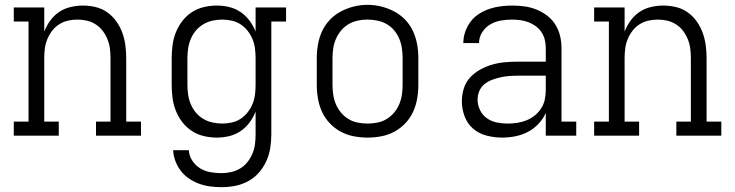

<svg xmlns="http://www.w3.org/2000/svg" viewBox="-20 -561 3040 794"><path d="M37 0V-58H98V-472H37V-530H163V-430Q172 -454 187.5 -475.5Q203 -497 224.5 -511.5Q246 -526 272 -532Q298 -538 323 -538Q350 -538 376.5 -531.5Q403 -525 424.5 -509.5Q446 -494 461.5 -472Q477 -450 486 -425Q495 -400 498.5 -373.5Q502 -347 502 -320V-58H563V0H377V-58H437V-320Q437 -340 434.5 -360Q432 -380 424.5 -398.5Q417 -417 405 -433Q393 -449 376 -460Q359 -471 339.5 -475.5Q320 -480 300 -480Q280 -480 260.5 -475.5Q241 -471 224 -460Q207 -449 195 -433Q183 -417 175.5 -398.5Q168 -380 165.5 -360Q163 -340 163 -320V-58H223V0Z M896 213Q873 213 849.5 210Q826 207 804 199Q782 191 762.5 178Q743 165 728.5 146.5Q714 128 705.5 105.5Q697 83 696 60H761Q762 83 775 103Q788 123 807.5 135Q827 147 850 151Q873 155 896 155Q916 155 936 150.5Q956 146 973.5 135.5Q991 125 1003.5 109Q1016 93 1024 74Q1032 55 1034.5 35Q1037 15 1037 -5V-100Q1028 -76 1012 -54.5Q996 -33 974.5 -18.5Q953 -4 927.5 2Q902 8 876 8Q849 8 822 1.5Q795 -5 772.5 -20Q750 -35 733.5 -56.5Q717 -78 707 -103.5Q697 -129 693.5 -156Q690 -183 690 -210V-320Q690 -347 693.5 -374Q697 -401 707 -426.5Q717 -452 733.5 -473.5Q750 -495 772.5 -510Q795 -525 822 -531.5Q849 -538 876 -538Q902 -538 927.5 -532Q953 -526 974.5 -511.5Q996 -497 1012 -475.5Q1028 -454 1037 -430V-530H1163V-472H1102V-5Q1102 23 1097.5 51.5Q1093 80 1081 106Q1069 132 1050 153.5Q1031 175 1006 188.5Q981 202 953 207.5Q925 213 896 213ZM899 -50Q919 -50 939 -54.5Q959 -59 975.5 -70Q992 -81 1004.5 -97Q1017 -113 1024.5 -131.5Q1032 -150 1034.5 -170Q1037 -190 1037 -210V-320Q1037 -340 1034.5 -360Q1032 -380 1024.5 -398.5Q1017 -417 1004.5 -433Q992 -449 975.5 -460Q959 -471 939 -475.5Q919 -480 899 -480Q879 -480 858.5 -475.5Q838 -471 820.5 -460.5Q803 -450 790 -434.5Q777 -419 769 -400Q761 -381 758 -360.5Q755 -340 755 -320V-210Q755 -190 758 -169.5Q761 -149 769 -130Q777 -111 790 -95.5Q803 -80 820.5 -69.5Q838 -59 858.5 -54.5Q879 -50 899 -50Z M1500 8Q1471 8 1442.5 2.5Q1414 -3 1389 -16.5Q1364 -30 1344 -51Q1324 -72 1312 -98Q1300 -124 1295 -152.5Q1290 -181 1290 -210V-320Q1290 -349 1295 -377.5Q1300 -406 1312 -432Q1324 -458 1344 -479Q1364 -500 1389.5 -513.5Q1415 -527 1443 -534Q1471 -541 1500 -541Q1529 -541 1557 -534Q1585 -527 1610.5 -513.5Q1636 -500 1656 -479Q1676 -458 1688 -432Q1700 -406 1705 -377.5Q1710 -349 1710 -320V-210Q1710 -181 1705 -152.5Q1700 -124 1688 -98Q1676 -72 1656 -51Q1636 -30 1611 -16.5Q1586 -3 1557.5 2.5Q1529 8 1500 8ZM1500 -50Q1520 -50 1540.5 -54Q1561 -58 1578.5 -68.5Q1596 -79 1609.5 -95Q1623 -111 1631 -130Q1639 -149 1642 -169.5Q1645 -190 1645 -210V-320Q1645 -341 1642 -361.5Q1639 -382 1631 -401Q1623 -420 1609.5 -436Q1596 -452 1578 -462Q1560 -472 1539.5 -476Q1519 -480 1498 -480Q1478 -480 1458 -475.5Q1438 -471 1420.5 -460.5Q1403 -450 1390 -434Q1377 -418 1369 -399.5Q1361 -381 1358 -360.5Q1355 -340 1355 -320V-210Q1355 -190 1358 -169.5Q1361 -149 1369 -130Q1377 -111 1390.5 -95Q1404 -79 1421.5 -68.5Q1439 -58 1459.5 -54Q1480 -50 1500 -50Z M2056 8Q2025 8 1993 0Q1961 -8 1937 -28.5Q1913 -49 1901.5 -79.5Q1890 -110 1890 -142Q1890 -169 1898 -195Q1906 -221 1924 -240.5Q1942 -260 1965.5 -273Q1989 -286 2014.5 -293.5Q2040 -301 2067 -303.5Q2094 -306 2120 -306H2237V-362Q2237 -380 2233 -396.5Q2229 -413 2219.5 -427.5Q2210 -442 2196 -452.5Q2182 -463 2166 -469Q2150 -475 2133 -477.5Q2116 -480 2098 -480Q2075 -480 2051.5 -476Q2028 -472 2007.5 -460Q1987 -448 1974 -427.5Q1961 -407 1961 -383H1896Q1896 -407 1904 -430Q1912 -453 1926.5 -472Q1941 -491 1961.5 -504Q1982 -517 2004.5 -524.5Q2027 -532 2051 -535Q2075 -538 2098 -538Q2124 -538 2149.5 -534.5Q2175 -531 2198.5 -521.5Q2222 -512 2242.5 -496.5Q2263 -481 2276.5 -459.5Q2290 -438 2296 -413Q2302 -388 2302 -362V-58H2363V0H2237V-94Q2226 -69 2206.5 -48.5Q2187 -28 2163 -15.5Q2139 -3 2111.5 2.5Q2084 8 2056 8ZM2079 -50Q2099 -50 2119 -53Q2139 -56 2157.5 -63.5Q2176 -71 2191.5 -83.5Q2207 -96 2218 -113Q2229 -130 2233 -149.5Q2237 -169 2237 -189V-248H2120Q2102 -248 2084 -246.5Q2066 -245 2048.5 -241Q2031 -237 2014 -230.5Q1997 -224 1983 -212.5Q1969 -201 1962 -184Q1955 -167 1955 -149Q1955 -127 1965 -106Q1975 -85 1993.5 -72Q2012 -59 2034.5 -54.5Q2057 -50 2079 -50Z M2437 0V-58H2498V-472H2437V-530H2563V-430Q2572 -454 2587.5 -475.5Q2603 -497 2624.5 -511.5Q2646 -526 2672 -532Q2698 -538 2723 -538Q2750 -538 2776.5 -531.5Q2803 -525 2824.5 -509.5Q2846 -494 2861.5 -472Q2877 -450 2886 -425Q2895 -400 2898.5 -373.5Q2902 -347 2902 -320V-58H2963V0H2777V-58H2837V-320Q2837 -340 2834.5 -360Q2832 -380 2824.5 -398.5Q2817 -417 2805 -433Q2793 -449 2776 -460Q2759 -471 2739.5 -475.5Q2720 -480 2700 -480Q2680 -480 2660.5 -475.5Q2641 -471 2624 -460Q2607 -449 2595 -433Q2583 -417 2575.5 -398.5Q2568 -380 2565.5 -360Q2563 -340 2563 -320V-58H2623V0Z"/></svg>

Font: Iosevka Slab Light Extended
Style: Regular
Weight: 300
Width: 7
Monospace: yes
Designer: Belleve Invis
Foundry: Belleve Invis
Version: Version 11.1.0; ttfautohint (v1.8.3)